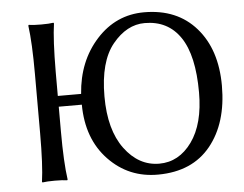

<svg xmlns="http://www.w3.org/2000/svg" viewBox="-49 -718 1003 790"><g transform="rotate(-5 452.5 -323.0)"><path d="M571.8 -613.8Q497.6 -613.8 439.2 -542.5Q380.9 -471.2 380.9 -327.1Q380.9 -189 439 -110.6Q497.1 -32.2 582 -32.2Q663.1 -32.2 716.6 -106.2Q770 -180.2 770 -310.1Q770 -462.9 719 -538.3Q668 -613.8 571.8 -613.8ZM104 -444.8Q104 -573.7 94.2 -645L96.2 -647.9Q114.3 -645 147.2 -645Q180.2 -645 198.2 -647.9L200.2 -645Q190.4 -579.1 189.9 -444.8V-346.2H286.1Q295.9 -481 376.5 -569.6Q457 -658.2 573.2 -658.2Q709.5 -658.2 787.8 -568.6Q866.2 -479 866.2 -329.1Q866.2 -175.3 790.5 -82Q714.8 11.2 574.2 12.2Q452.1 13.2 369.1 -73.5Q286.1 -160.2 285.2 -301.8H189.9V-200.2Q189.9 -71.3 200.2 0L198.2 2.9Q180.2 0 147 0Q113.8 0 96.2 2.9L94.2 0Q104 -67.9 104 -200.2Z"/></g></svg>

Font: Biolilbert
Style: Regular
Weight: 400
Designer: Philipp H. Poll
Foundry: Philipp H. Poll
Version: Version 1.1.0